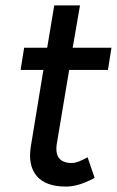

<svg xmlns="http://www.w3.org/2000/svg" viewBox="-20 -676 432 708"><path d="M223 12Q148 12 115 -27.5Q82 -67 94 -138L140 -418H56L69 -500H154L180 -656H275L248 -500H391L378 -418H235L190 -149Q177 -75 245 -75Q256 -75 269.5 -80Q283 -85 303 -96L329 -20Q297 -3 271.5 4.5Q246 12 223 12Z"/></svg>

Font: Figtree Medium
Style: Italic
Weight: 500
Italic angle: -9.5°
Foundry: Erik Kennedy
Version: Version 2.001; ttfautohint (v1.8.4.7-5d5b);gftools[0.9.27]